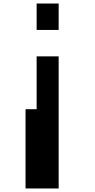

<svg xmlns="http://www.w3.org/2000/svg" viewBox="-20 -1050 540 1090"><path d="M188 -880V-1030H313V-880ZM125 20V-430H188V-730H313V20Z"/></svg>

Font: 2P VHS
Style: Regular
Weight: 400
Designer: CodeMan38
Foundry: CodeMan38
Version: Version 3.000